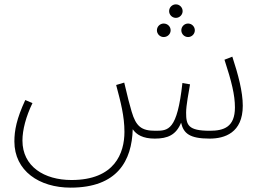

<svg xmlns="http://www.w3.org/2000/svg" viewBox="-20 -631 1213 881"><path d="M787 -549C804 -549 818 -563 818 -580C818 -597 804 -611 787 -611C770 -611 756 -597 756 -580C756 -563 770 -549 787 -549ZM731 -461C749 -461 763 -475 763 -492C763 -509 749 -523 731 -523C714 -523 700 -509 700 -492C700 -475 714 -461 731 -461ZM843 -461C860 -461 874 -475 874 -492C874 -509 860 -523 843 -523C826 -523 812 -509 812 -492C812 -475 826 -461 843 -461ZM304 230C519 230 585 106 589 -38C606 -13 636 5 690 5C750 5 788 -12 811 -68C822 -19 850 5 942 5C1010 5 1094 -21 1094 -146C1094 -210 1073 -289 1046 -371L1010 -357C1043 -256 1058 -195 1058 -138C1058 -48 1007 -31 943 -31C843 -31 834 -57 834 -114C834 -148 846 -208 852 -244L817 -250C793 -31 752 -31 692 -31C629 -31 604 -51 584 -119C573 -157 568 -176 550 -252L513 -241C534 -162 551 -98 551 -26C551 71 507 195 308 195C183 195 83 133 83 14C83 -35 99 -96 129 -158L96 -172C56 -86 46 -32 46 18C46 153 160 230 304 230Z"/></svg>

Font: Noto Sans Arabic ExtLt
Style: Regular
Weight: 200
Designer: Monotype Design Team, Nadine Chahine, Nizar Qandah and Khaled Hosny
Foundry: Monotype Imaging Inc.
Version: Version 2.012